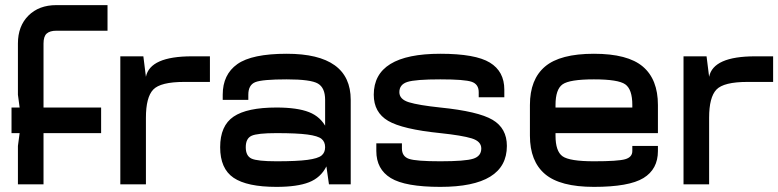

<svg xmlns="http://www.w3.org/2000/svg" viewBox="-20 -720 3040 750"><path d="M25 -200H375V-300H25ZM400 -700H200Q132 -700 91 -659Q50 -618 50 -550V-350L60 -275V-225L50 -150V0H150V-550Q150 -578 162.5 -589Q175 -600 200 -600H400Z M450 0H550V-420L540 -500H450ZM550 -420V-260Q550 -340 578.5 -370Q607 -400 700 -400H800V-500H730Q566 -500 550 -420Z M850 -350V-330H950V-350Q950 -388 977 -399Q1004 -410 1100 -410Q1194 -410 1222 -393.5Q1250 -377 1250 -330V-220L1350 -250V-330Q1350 -510 1100 -510Q964 -510 907 -469.5Q850 -429 850 -350ZM1350 -250H1250V-85L1255 -70L1265 0H1350ZM1060 10Q1141 10 1187 -8Q1233 -26 1255 -70L1250 -145Q1250 -124 1236 -112.5Q1222 -101 1181 -95.5Q1140 -90 1060 -90Q985 -90 962.5 -100.5Q940 -111 940 -145Q940 -179 962.5 -189.5Q985 -200 1060 -200Q1140 -200 1181 -194.5Q1222 -189 1236 -177.5Q1250 -166 1250 -145L1255 -220Q1233 -264 1187 -282Q1141 -300 1060 -300Q945 -300 892.5 -264.5Q840 -229 840 -145Q840 -61 892.5 -25.5Q945 10 1060 10Z M1960 -150Q1960 -219 1904 -252Q1848 -285 1700 -300Q1615 -309 1577.5 -320.5Q1540 -332 1540 -360Q1540 -390 1571.5 -400Q1603 -410 1700 -410Q1795 -410 1822.5 -400.5Q1850 -391 1850 -360V-340H1950V-370Q1950 -441 1893.5 -475.5Q1837 -510 1700 -510Q1440 -510 1440 -350Q1440 -281 1496 -248Q1552 -215 1700 -200Q1785 -191 1822.5 -179.5Q1860 -168 1860 -140Q1860 -110 1828.5 -100Q1797 -90 1700 -90Q1605 -90 1577.5 -99.5Q1550 -109 1550 -140V-160H1450V-130Q1450 -59 1506.5 -24.5Q1563 10 1700 10Q1960 10 1960 -150Z M2050 -310V-250H2150V-310Q2150 -371 2177.5 -390.5Q2205 -410 2300 -410Q2395 -410 2422.5 -390.5Q2450 -371 2450 -310V-200H2550V-310Q2550 -410 2491 -460Q2432 -510 2300 -510Q2168 -510 2109 -460Q2050 -410 2050 -310ZM2300 -90Q2205 -90 2177.5 -109.5Q2150 -129 2150 -190V-250H2050V-190Q2050 -90 2109 -40Q2168 10 2300 10Q2437 10 2493.5 -24.5Q2550 -59 2550 -130V-150H2450V-130Q2450 -106 2422 -98Q2394 -90 2300 -90ZM2100 -200H2550V-300H2100Z M2650 0H2750V-420L2740 -500H2650ZM2750 -420V-260Q2750 -340 2778.5 -370Q2807 -400 2900 -400H3000V-500H2930Q2766 -500 2750 -420Z"/></svg>

Font: Millimetre
Style: Regular
Weight: 500
Designer: Jérémy Landes
Version: Version 1.0